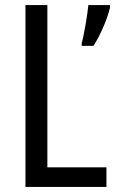

<svg xmlns="http://www.w3.org/2000/svg" viewBox="-20 -734 457 754"><path d="M80 0H398V-77H166V-714H80ZM412 -704V-714H327C324 -679 309 -592 301 -565V-554H347C372 -591 403 -663 412 -704Z"/></svg>

Font: Noto Sans Georgian Condensed
Style: Regular
Weight: 400
Width: 3
Designer: Monotype Design Team, Akaki Razmadze
Foundry: Google LLC
Version: Version 2.005